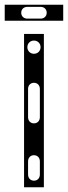

<svg xmlns="http://www.w3.org/2000/svg" viewBox="-38 -794 288 814"><path d="M64 0H148V-650H64ZM106 -136C121 -136 131 -125 131 -110V-54C131 -39 121 -28 106 -28C91 -28 81 -39 81 -54V-110C81 -125 91 -136 106 -136ZM106 -271C91 -271 81 -282 81 -297V-417C81 -432 91 -443 106 -443C121 -443 131 -432 131 -417V-297C131 -282 121 -271 106 -271ZM106 -566C90 -566 78 -578 78 -594C78 -610 90 -622 106 -622C122 -622 134 -610 134 -594C134 -578 122 -566 106 -566ZM-18 -706H230V-774H-18ZM52 -740C52 -755 63 -765 78 -765H134C149 -765 160 -755 160 -740C160 -725 149 -715 134 -715H78C63 -715 52 -725 52 -740Z"/></svg>

Font: Apfel Grotezk Brukt
Style: Regular
Weight: 300
Designer: Luigi Gorlero
Foundry: © 2023, Luigi Gorlero & Collletttivo
Version: Version 2.000;Glyphs 3.2 (3217)